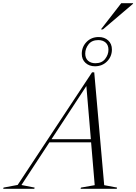

<svg xmlns="http://www.w3.org/2000/svg" viewBox="-99 -1175 848 1195"><path d="M549.5 -22.5 629.5 -7.5 627.5 0H402.5L405 -7.5L490.5 -22.5L468 -289H208.5L34.5 -23.5L116.5 -7.5L114.5 0H-79L-77 -7.5L11 -24L474 -725H487.5ZM221.5 -308.5H466.5L438.5 -639.5ZM515.5 -944.5Q551.5 -944.5 574.5 -923.2Q597.5 -902 597.5 -867Q597.5 -823.5 567.5 -793Q537.5 -762.5 492 -762.5Q456 -762.5 433 -783.8Q410 -805 410 -840Q410 -883.5 439.8 -914Q469.5 -944.5 515.5 -944.5ZM495 -781.5Q534.5 -781.5 555.2 -808Q576 -834.5 576 -865.5Q576 -894.5 558.5 -910Q541 -925.5 512.5 -925.5Q472.5 -925.5 452 -899Q431.5 -872.5 431.5 -841.5Q431.5 -812.5 449 -797Q466.5 -781.5 495 -781.5ZM529 -992 655.5 -1155H729.5L729 -1151.5L541.5 -992Z"/></svg>

Font: Newsreader Display Light
Style: Italic
Weight: 300
Italic angle: -17°
Designer: Hugues Gentile
Foundry: Production Type
Version: Version 1.001